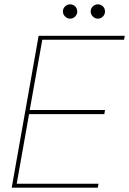

<svg xmlns="http://www.w3.org/2000/svg" viewBox="-20 -865 595 885"><path d="M34 0 158 -700H555L552 -682H175L117 -358H464L461 -339H114L57 -18H434L431 0ZM303 -779Q290 -779 280 -789Q270 -799 270 -812Q270 -826 280 -835.5Q290 -845 303 -845Q317 -845 326.5 -835.5Q336 -826 336 -812Q336 -799 326.5 -789Q317 -779 303 -779ZM431 -779Q418 -779 408 -789Q398 -799 398 -812Q398 -826 408 -835.5Q418 -845 431 -845Q445 -845 454.5 -835.5Q464 -826 464 -812Q464 -799 454.5 -789Q445 -779 431 -779Z"/></svg>

Font: DM Sans Thin
Style: Italic
Weight: 250
Italic angle: -10°
Designer: Colophon Foundry, Jonny Pinhorn
Foundry: Colophon Foundry
Version: Version 4.004;gftools[0.9.30]